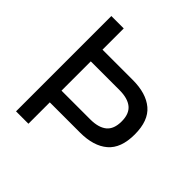

<svg xmlns="http://www.w3.org/2000/svg" viewBox="-184 -849 997 997"><g transform="rotate(45 315.0 -350.0)"><path d="M77 0V-700H168V-544H390Q489 -544 543.5 -498Q598 -452 598 -351Q598 -250 543.5 -203.5Q489 -157 390 -157H168V0ZM168 -243H379Q439 -243 470.5 -268.5Q502 -294 502 -351Q502 -407 470.5 -432.5Q439 -458 379 -458H168Z"/></g></svg>

Font: Zen Kaku Gothic New Medium
Style: Regular
Weight: 500
Designer: Yoshimichi Ohira
Foundry: Positype
Version: Version 1.002